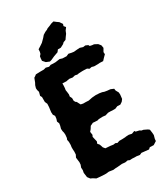

<svg xmlns="http://www.w3.org/2000/svg" viewBox="-218 -974 939 1083"><g transform="rotate(-30 252.0 -433.0)"><path d="M83 7 66 -4 53 -10 41 -26 37 -56 40 -72 39 -89 45 -105 46 -120 44 -136 42 -152 50 -168 51 -186 50 -202V-216L52 -229V-249L49 -264L53 -274L55 -294L54 -308L51 -320L50 -335L55 -353L57 -367L51 -382L56 -397L58 -415L50 -427L49 -444L51 -460L53 -475L54 -496L47 -512V-528V-544L41 -555L47 -578L43 -592L42 -604L47 -621L54 -634L64 -660L72 -665L81 -672L106 -673H133L148 -677L167 -672L180 -677L196 -676H211L240 -680L256 -675L282 -674L298 -681L316 -677L331 -675L352 -677L370 -678L389 -672L404 -674L420 -667L424 -659L438 -656L450 -655L471 -644L483 -629L486 -611L474 -590L475 -576L460 -561L447 -547L426 -548L414 -547H388L374 -551L359 -548L347 -556L324 -557H316L294 -556L283 -554L269 -557L252 -553L232 -556L220 -554L211 -552L185 -553V-540L184 -523L182 -511L184 -498L186 -481L184 -468L191 -454V-437L196 -427L203 -422L209 -410L215 -399L230 -396H246L265 -395L280 -398L290 -400L315 -402L328 -401H336L355 -398L366 -394L384 -391L396 -390L404 -389L423 -381L425 -368L435 -350L436 -336L433 -309L423 -296L408 -286L389 -287L372 -280H353L341 -281H325L306 -275L288 -277L262 -276L252 -273L233 -274L223 -275L204 -266L194 -250L184 -238L187 -217L182 -207L186 -189L190 -173L185 -160L194 -150L198 -140L202 -127L212 -115L225 -114L241 -113L262 -110L275 -112L286 -107L301 -112H320L341 -113L345 -114L364 -115L383 -111L402 -118L407 -111L429 -106L438 -100L450 -98L473 -87L482 -80L485 -58L486 -43L480 -21L479 -8L457 6L432 5L422 14L394 11L375 9L362 15L343 12H329L314 11L298 12L287 7L269 10L249 8L238 9L215 11H207L190 13L163 9L146 11H134L103 9ZM186 -695 164 -704 149 -721 150 -737 152 -749 161 -759 164 -771 165 -787 181 -797 199 -809 213 -823 219 -829 231 -843 247 -853 261 -859 268 -864 284 -870 300 -877 316 -881 330 -870 343 -861 356 -842 352 -830 362 -818 356 -810 350 -802 343 -785 332 -770 323 -757 307 -751 299 -743 278 -732H259L249 -719L221 -709L199 -699Z"/></g></svg>

Font: Winky Rough SemiBold
Style: Regular
Weight: 600
Designer: Simon Atzbach
Foundry: typofactur
Version: Version 1.206; ttfautohint (v1.8.4.7-5d5b)